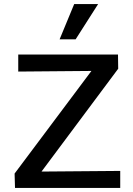

<svg xmlns="http://www.w3.org/2000/svg" viewBox="-20 -927 654 947"><path d="M54 0 52 -71 487 -652 533 -578 70 -574V-658H562L563 -588L129 -6L86 -80L573 -84V0ZM274 -733 346 -907H464L353 -733Z"/></svg>

Font: Ysabeau SC SemiBold
Style: Regular
Weight: 600
Designer: Christian Thalmann (Catharsis Fonts)
Version: Version 2.001;gftools[0.9.30]; featfreeze: smcp